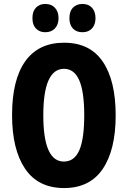

<svg xmlns="http://www.w3.org/2000/svg" viewBox="-20 -941 646 971"><path d="M565 -358Q565 -183 499.5 -86.5Q434 10 304 10Q173 10 107 -87.5Q41 -185 41 -359Q41 -538 108 -631.5Q175 -725 304 -725Q435 -725 500 -629Q565 -533 565 -358ZM199 -358Q199 -124 303 -124Q356 -124 381 -181Q406 -238 406 -358Q406 -478 380.5 -535.5Q355 -593 304 -593Q199 -593 199 -358ZM144 -849Q144 -884 162 -902.5Q180 -921 209 -921Q240 -921 258 -901.5Q276 -882 276 -849Q276 -817 258 -797.5Q240 -778 209 -778Q180 -778 162 -796.5Q144 -815 144 -849ZM331 -849Q331 -884 349 -902.5Q367 -921 397 -921Q428 -921 445.5 -901.5Q463 -882 463 -849Q463 -817 445.5 -797.5Q428 -778 397 -778Q366 -778 348.5 -797Q331 -816 331 -849Z"/></svg>

Font: Noto Sans Lao Looped ExtraCondensed ExtraBold
Style: Regular
Weight: 800
Width: 2
Designer: Mark Frömberg, Ben Mitchell
Foundry: The Fontpad Ltd
Version: Version 1.002; ttfautohint (v1.8.4.7-5d5b)